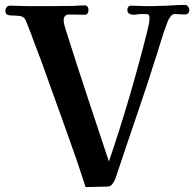

<svg xmlns="http://www.w3.org/2000/svg" viewBox="-20 -754 794 781"><path d="M750 -714Q750 -695 730 -695Q720 -695 710 -696Q700 -697 691 -697Q681 -697 673 -686Q665 -675 662 -666Q646 -625 633.5 -583Q621 -541 607 -499Q582 -419 555 -340Q528 -261 501 -181Q488 -143 475.5 -105Q463 -67 450 -29Q446 -18 438 -6.5Q430 5 416 5L328 7Q292 -106 249.5 -223Q207 -340 166 -455Q153 -493 140.5 -525Q128 -557 114 -595Q109 -611 100 -632.5Q91 -654 85 -670Q78 -687 60.5 -689Q43 -691 28 -691Q18 -691 10 -694Q2 -697 2 -710Q2 -718 7 -724.5Q12 -731 21 -731Q39 -731 57.5 -730Q76 -729 95 -729Q141 -729 187 -729Q233 -729 279 -730Q290 -731 302 -731.5Q314 -732 325 -732Q333 -732 336.5 -726Q340 -720 340 -713Q340 -706 336.5 -700Q333 -694 325 -694Q309 -694 293.5 -694.5Q278 -695 262 -695Q239 -695 239 -671Q239 -661 242.5 -649.5Q246 -638 249 -628Q291 -495 336 -359Q381 -223 423 -97Q467 -226 505.5 -357Q544 -488 577 -619Q580 -633 584 -649Q588 -665 588 -679Q588 -696 579 -696.5Q570 -697 556 -697Q547 -697 538.5 -695.5Q530 -694 521 -694Q513 -694 505.5 -698.5Q498 -703 498 -713Q498 -731 515 -731Q529 -731 543.5 -730Q558 -729 572 -729Q586 -729 599 -729Q612 -729 625 -730Q651 -730 678.5 -732Q706 -734 732 -734Q740 -734 745 -727.5Q750 -721 750 -714Z"/></svg>

Font: Kaisei Tokumin
Style: Bold
Weight: 700
Designer: Font-Kai, 金井和夫
Foundry: KAZUO KANAI
Version: Version 5.003